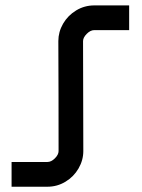

<svg xmlns="http://www.w3.org/2000/svg" viewBox="-20 -708 538 728"><path d="M23.9 -93.8H159.7Q174.3 -93.8 188.2 -107.7Q202.1 -121.6 202.1 -135.3Q202.1 -259.8 201.9 -343.8Q201.7 -427.7 201.2 -552.2Q201.2 -586.9 219.2 -618.2Q237.3 -649.4 268.8 -668.5Q300.3 -687.5 337.4 -687.5H469.7V-593.8H337.4Q322.8 -593.8 308.8 -579.6Q294.9 -565.4 294.9 -552.2Q294.9 -427.7 295.4 -343.8Q295.9 -259.8 295.9 -135.3Q295.9 -100.6 277.8 -69.3Q259.8 -38.1 228.3 -19Q196.8 0 159.7 0H23.9Z"/></svg>

Font: GokturkKurgu
Style: Regular
Weight: 400
Designer: facebook.com/biligbitig
Foundry: facebook.com/biligbitig
Version: Version 1.0